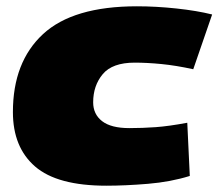

<svg xmlns="http://www.w3.org/2000/svg" viewBox="-20 -580 694 610"><path d="M318 10Q162 10 91.5 -51Q21 -112 21 -224Q21 -383 116.5 -471.5Q212 -560 415 -560Q476 -560 541 -553Q606 -546 654 -534L594 -360Q539 -372 493 -376.5Q447 -381 408 -381Q337 -381 306.5 -344.5Q276 -308 276 -255Q276 -217 304.5 -195Q333 -173 391 -173Q433 -173 474.5 -176Q516 -179 575 -190L583 -21Q522 -2 450 4Q378 10 318 10Z"/></svg>

Font: Georama Expanded Black
Style: Italic
Weight: 900
Width: 7
Italic angle: -9°
Designer: Jean-Baptiste Levee
Foundry: Production Type
Version: Version 1.000